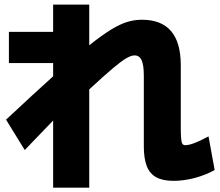

<svg xmlns="http://www.w3.org/2000/svg" viewBox="-20 -781 978 852"><path d="M618.2 -131.8V-445.3Q618.2 -492.2 608.4 -513.7Q598.6 -535.2 577.1 -535.2Q562.5 -535.2 540.8 -522.7Q519 -510.3 480.5 -477.8Q441.9 -445.3 376 -384.3V51.8H215.8V-246.1Q150.9 -179.2 89.8 -115.2L6.8 -250Q132.8 -367.7 215.8 -442.4V-501H19.5V-639.6H215.8V-760.7H376V-580.1Q432.6 -625 472.9 -649.7Q513.2 -674.3 544.9 -683.8Q576.7 -693.4 609.4 -693.4Q696.3 -693.4 739.3 -642.8Q782.2 -592.3 782.2 -491.2V-215.8Q782.2 -181.2 783.9 -164.6Q785.6 -147.9 789.8 -142.3Q793.9 -136.7 802.7 -136.7Q833 -136.7 905.3 -175.8L932.6 -26.4Q890.6 -3.4 843 9Q795.4 21.5 750 21.5Q702.6 21.5 673.8 5.9Q645 -9.8 631.6 -43.2Q618.2 -76.7 618.2 -131.8Z"/></svg>

Font: Pretendard JP Black
Style: Regular
Weight: 900
Designer: Base glyphs from Inter by Rasmus Andersson; Hangeul glyphs from Noto Sans CJK(Source Han Sans) by Jang Soo-young and Kan
Foundry: Kil Hyung-jin
Version: Version 1.309